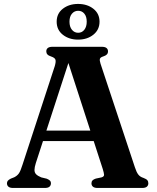

<svg xmlns="http://www.w3.org/2000/svg" viewBox="-20 -932 776 952"><path d="M174 -284.5H469.5L472 -232.5H170.5ZM232.5 -23Q232.5 -12.5 225.2 -6.2Q218 0 202 0H45Q29.5 0 22 -6.2Q14.5 -12.5 14.5 -23Q14.5 -30.5 18.8 -35.8Q23 -41 34 -46.5L50.5 -53Q65.5 -60.5 73.8 -72.5Q82 -84.5 91.5 -115L251.5 -604Q258 -626 255 -635.8Q252 -645.5 234.5 -651.5Q220.5 -656 215 -662.2Q209.5 -668.5 209.5 -677.5Q209.5 -688 217 -694Q224.5 -700 240.5 -700H484.5Q500.5 -700 508 -694Q515.5 -688 515.5 -677.5Q515.5 -668 509.8 -662Q504 -656 491.5 -652Q478 -648 475.5 -640.5Q473 -633 478.5 -616L648.5 -103.5Q656.5 -78.5 665.5 -66.8Q674.5 -55 691 -50Q705.5 -44.5 710.5 -38.5Q715.5 -32.5 715.5 -23Q715.5 -12.5 708 -6.2Q700.5 0 684.5 0H464Q448.5 0 441 -6.2Q433.5 -12.5 433.5 -23Q433.5 -32 438.8 -37.5Q444 -43 455 -46.5L483.5 -52.5Q496.5 -56.5 496 -65.5Q495.5 -74.5 489.5 -94L312.5 -640L329 -650L157.5 -123Q151 -102.5 151 -89.2Q151 -76 159.2 -67.8Q167.5 -59.5 184.5 -52.5L211.5 -46Q221.5 -42 227 -37Q232.5 -32 232.5 -23ZM367 -735.5Q322.5 -735.5 291.8 -759.5Q261 -783.5 261 -824.5Q261 -865 291.8 -888.8Q322.5 -912.5 367 -912.5Q412.5 -912.5 443 -888.5Q473.5 -864.5 473.5 -824.5Q473.5 -784.5 443 -760Q412.5 -735.5 367 -735.5ZM367.5 -878.5Q349 -878.5 336.8 -864.2Q324.5 -850 324.5 -824.5Q324.5 -799 336.8 -784.2Q349 -769.5 367.5 -769.5Q386.5 -769.5 398.2 -784.5Q410 -799.5 410 -824.5Q410 -850 398.2 -864.2Q386.5 -878.5 367.5 -878.5Z"/></svg>

Font: Fraunces SemiBold
Style: Regular
Weight: 600
Version: Version 1.000;[b76b70a41]